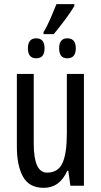

<svg xmlns="http://www.w3.org/2000/svg" viewBox="-20 -892 486 922"><path d="M383 -537H301V-251Q301 -155 280 -109Q259 -63 206 -63Q142 -63 142 -202V-537H61V-187Q61 -97 90.5 -43.5Q120 10 190 10Q267 10 303 -72H308L318 0H383ZM189 -728H238Q263 -758 291.5 -796Q320 -834 337 -863V-872H251Q240 -844 223.5 -805.5Q207 -767 189 -738ZM303 -612Q344 -612 344 -660Q344 -708 303 -708Q264 -708 264 -660Q264 -612 303 -612ZM154 -612Q194 -612 194 -660Q194 -708 154 -708Q114 -708 114 -660Q114 -612 154 -612Z"/></svg>

Font: Noto Sans Display Condensed
Style: Regular
Weight: 400
Width: 3
Designer: Monotype Design Team
Foundry: Monotype Imaging Inc.
Version: Version 1.900